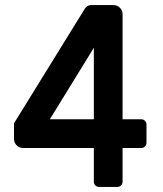

<svg xmlns="http://www.w3.org/2000/svg" viewBox="-20 -735 641 755"><path d="M349 -21V-153H71Q56 -153 45.5 -163.5Q35 -174 35 -189V-250L313 -700Q322 -715 339 -715H426Q441 -715 451.5 -704.5Q462 -694 462 -679V-266H535Q544 -266 550 -260Q556 -254 556 -245V-174Q556 -165 550 -159Q544 -153 535 -153H462V-21Q462 -12 456 -6Q450 0 441 0H370Q361 0 355 -6Q349 -12 349 -21ZM349 -266V-547L176 -266Z"/></svg>

Font: Miriam Libre
Style: Bold
Weight: 700
Designer: Michal Sahar
Foundry: Hagilda
Version: Version 1.001